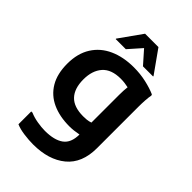

<svg xmlns="http://www.w3.org/2000/svg" viewBox="-288 -870 1219 1219"><g transform="rotate(45 322.0 -260.0)"><path d="M256 240Q218 240 173.5 234Q129 228 100 215V100H111Q141 113 179 119.5Q217 126 248 126Q332 126 376 94Q420 62 420 -13Q375 -4 338 -4Q250 -4 184.5 -34Q119 -64 83 -124.5Q47 -185 47 -276Q47 -368 87 -431.5Q127 -495 198.5 -527Q270 -559 363 -559Q421 -559 474 -547Q527 -535 565 -518L568 -510Q564 -492 562 -462Q560 -432 560 -400.5Q560 -369 560 -348V-30Q560 104 477.5 172Q395 240 256 240ZM190 -278Q190 -196 230.5 -153.5Q271 -111 355 -111Q371 -111 386.5 -112.5Q402 -114 420 -120V-368Q420 -389 421 -407.5Q422 -426 424 -441Q410 -444 392.5 -446.5Q375 -449 355 -449Q271 -449 230.5 -403Q190 -357 190 -278ZM154 -604V-608L262 -760H382L490 -608V-604H399L322 -691L245 -604Z"/></g></svg>

Font: Kufam SemiBold
Style: Regular
Weight: 600
Designer: Wael Morcos, Artur Schmal
Foundry: Original Type
Version: Version 1.300; ttfautohint (v1.8.3)